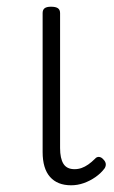

<svg xmlns="http://www.w3.org/2000/svg" viewBox="-20 -535 340 572"><path d="M192 17Q151 17 129 -8Q107 -33 107 -82V-496Q107 -506 113 -510.5Q119 -515 132 -515Q146 -515 152.5 -510.5Q159 -506 159 -496V-94Q159 -63 169 -47Q179 -31 202 -31Q213 -31 223 -34.5Q233 -38 243 -45Q253 -52 263 -62Q268 -68 275 -67.5Q282 -67 288 -60Q294 -54 295 -47.5Q296 -41 292 -34Q281 -19 264.5 -7.5Q248 4 229.5 10.5Q211 17 192 17Z"/></svg>

Font: Playwrite CL ExtraLight
Style: Regular
Weight: 200
Designer: Veronika Burian, José Scaglione
Foundry: TypeTogether
Version: Version 1.002